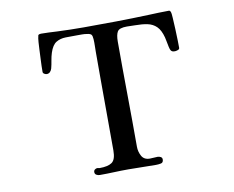

<svg xmlns="http://www.w3.org/2000/svg" viewBox="-80 -841 1160 951"><g transform="rotate(-10 500.0 -366.0)"><path d="M844 -547Q844 -540 835 -537Q826 -534 821 -534Q814 -534 809 -535.5Q804 -537 800 -543Q797 -548 794 -561Q791 -574 788.5 -588.5Q786 -603 784 -610Q774 -648 755.5 -666Q737 -684 710.5 -689.5Q684 -695 649 -695Q639 -695 628.5 -695.5Q618 -696 607 -696Q569 -696 559.5 -680Q550 -664 550 -630Q550 -498 551.5 -365.5Q553 -233 553 -101Q553 -76 565 -54Q577 -32 606 -32Q616 -32 625.5 -33Q635 -34 645 -34Q653 -34 660.5 -30Q668 -26 668 -17Q668 -1 655.5 1.5Q643 4 631 4Q596 4 561.5 3Q527 2 492 2Q455 2 419.5 3.5Q384 5 348 5Q339 5 331 0.5Q323 -4 323 -14Q323 -22 329 -26.5Q335 -31 342 -31Q345 -31 347.5 -30Q350 -29 353 -29Q395 -29 415 -43Q435 -57 435 -103Q435 -192 434.5 -281.5Q434 -371 434 -461V-599Q434 -615 434.5 -631Q435 -647 434 -663Q433 -680 428 -686Q423 -692 406 -694Q394 -696 382.5 -696Q371 -696 359 -696Q327 -696 299.5 -695.5Q272 -695 251.5 -682.5Q231 -670 219 -633Q213 -614 210 -594.5Q207 -575 202 -556Q199 -546 192.5 -539.5Q186 -533 176 -533Q170 -533 163.5 -537Q157 -541 157 -547Q157 -576 158.5 -604.5Q160 -633 161 -661Q162 -678 163 -696Q164 -714 168 -730Q172 -735 182 -735Q202 -735 222 -734Q242 -733 262 -732Q328 -729 396 -729Q477 -729 558.5 -730Q640 -731 722 -734Q748 -735 774.5 -736Q801 -737 828 -737Q834 -733 835 -728Q837 -724 838.5 -699Q840 -674 841.5 -642Q843 -610 843.5 -583Q844 -556 844 -547Z"/></g></svg>

Font: Kaisei HarunoUmi Medium
Style: Regular
Weight: 500
Designer: Font-Kai, 金井和夫
Foundry: KAZUO KANAI
Version: Version 5.003